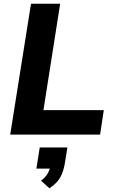

<svg xmlns="http://www.w3.org/2000/svg" viewBox="-20 -725 623 1034"><path d="M35 0 147 -705H304L214 -132H539L519 0ZM246 289 201 248Q226 229 237 209Q248 189 252 166L279 183H176L194 69H343L330 150Q323 196 305.5 228.5Q288 261 246 289Z"/></svg>

Font: Nunito Sans 11pt ExtraBold
Style: Italic
Weight: 800
Italic angle: -9°
Version: Version 3.101;gftools[0.9.27]